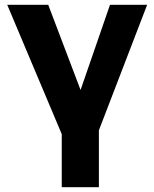

<svg xmlns="http://www.w3.org/2000/svg" viewBox="-20 -550 640 796"><path d="M372 37 590 -530H436L314 -177L180 -530H10L249 37ZM390 226V-131H236V226Z"/></svg>

Font: Golos Text VF
Style: Regular
Weight: 400
Designer: A.Korolkova, Vitaly Kuzmin
Foundry: ParaType Ltd
Version: Version 2.003